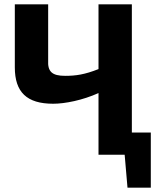

<svg xmlns="http://www.w3.org/2000/svg" viewBox="-20 -710 734 881"><path d="M672 -102H585V-690H432V-393C369 -368 328 -362 279 -362C219 -362 198 -381 201 -434V-690H48V-401C48 -287 103 -234 224 -234C278 -234 359 -250 432 -283V0H552L565 151H672Z"/></svg>

Font: SnT
Style: Bold
Weight: 700
Designer: Natanael Gama
Version: Version 1.001;PS 001.001;hotconv 1.0.70;makeotf.lib2.5.58329